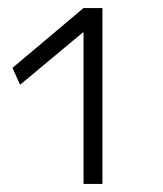

<svg xmlns="http://www.w3.org/2000/svg" viewBox="-20 -750 407 478"><path d="M188 -292V-669H186L30 -539L11 -581L188 -730H235V-292Z"/></svg>

Font: M PLUS 2 Light
Style: Regular
Weight: 300
Designer: Coji Morishita
Foundry: UNDERFOREST DESIGN
Version: Version 1.001